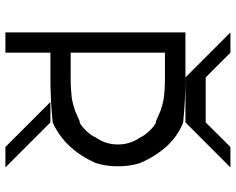

<svg xmlns="http://www.w3.org/2000/svg" viewBox="-101 -772 873 711"><g transform="rotate(90 335.5 -416.5)"><path d="M433.3 -166.7 600 0H524.2L357.5 -166.7ZM433.3 -274.2Q448.3 -282.5 465.4 -300.4Q482.5 -318.3 488.3 -333.3Q515 -370.8 515 -416.7Q515 -462.5 488.3 -500Q482.5 -514.2 465.8 -532.1Q449.2 -550 433.3 -558.3V-555.8Q427.5 -558.3 411.2 -565.4Q395 -572.5 389.6 -574.6Q384.2 -576.7 369.2 -580.8Q354.2 -585 342.5 -586.7Q330.8 -588.3 310.8 -589.6Q290.8 -590.8 266.7 -590.8H175V-241.7H266.7Q290.8 -241.7 310.8 -242.9Q330.8 -244.2 342.5 -245.8Q354.2 -247.5 369.2 -251.7Q384.2 -255.8 389.6 -257.9Q395 -260 411.2 -267.1Q427.5 -274.2 433.3 -276.7ZM433.3 -175Q351.7 -166.7 266.7 -166.7H175V0H100V-666.7H266.7L100 -833.3H175L266.7 -741.7H433.3L524.2 -833.3H600L433.3 -666.7H266.7Q351.7 -666.7 433.3 -658.3Q529.2 -621.7 583.3 -500Q595.8 -462.5 595.8 -416.7Q595.8 -370.8 583.3 -333.3Q531.7 -219.2 433.3 -175Z"/></g></svg>

Font: 0xA000
Style: Regular
Weight: 400
Version: Version 0.1